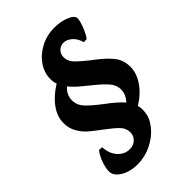

<svg xmlns="http://www.w3.org/2000/svg" viewBox="-225 -742 931 931"><g transform="rotate(-45 240.5 -276.5)"><path d="M350 -99Q354 -87 354 -69Q354 -59 353 -53Q349 -15 320 20.5Q291 56 245.5 78.5Q200 101 149 101Q98 101 62 79Q26 57 26 27Q26 3 38 -30Q50 -63 66 -81L86 -80Q88 -35 113 -6.5Q138 22 175 22Q200 22 217 6Q234 -10 234 -35Q234 -62 214 -83Q194 -104 151 -136Q114 -163 91 -183Q68 -203 52 -231.5Q36 -260 36 -295Q36 -339 65.5 -380Q95 -421 148 -454Q142 -471 142 -491Q142 -534 168 -571.5Q194 -609 237.5 -631.5Q281 -654 331 -654Q376 -654 410 -639.5Q444 -625 444 -606Q444 -587 428.5 -549.5Q413 -512 402 -503H383Q376 -533 355 -552Q334 -571 311 -571Q291 -571 276.5 -556.5Q262 -542 262 -520Q262 -494 281.5 -473Q301 -452 345 -417Q400 -377 429.5 -342Q459 -307 459 -259Q459 -215 429.5 -172Q400 -129 350 -99ZM240 -222Q298 -179 322 -150Q349 -179 349 -213Q349 -244 326 -270Q303 -296 255 -334Q249 -339 221 -362Q193 -385 174 -409Q143 -382 143 -344Q143 -311 166.5 -285.5Q190 -260 240 -222Z"/></g></svg>

Font: Alegreya SC
Style: Bold Italic
Weight: 700
Italic angle: -7°
Designer: Juan Pablo del Peral
Foundry: Huerta Tipografica
Version: Version 2.007; ttfautohint (v1.6)